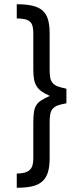

<svg xmlns="http://www.w3.org/2000/svg" viewBox="-20 -759 391 905"><path d="M59 -672Q82 -672 97 -668.5Q112 -665 121 -657Q130 -649 133.5 -635.5Q137 -622 137 -601V-431Q137 -404 140.5 -385Q144 -366 153 -352Q162 -338 177 -327.5Q192 -317 215 -307Q190 -296 174.5 -286Q159 -276 151 -263Q143 -250 140 -230.5Q137 -211 137 -182V-12Q137 7 133 20.5Q129 34 119.5 42.5Q110 51 95 55Q80 59 59 59V126Q103 126 132.5 119Q162 112 180 95.5Q198 79 206 52.5Q214 26 214 -13V-183Q214 -206 217 -221.5Q220 -237 229 -247Q238 -257 253.5 -262.5Q269 -268 293 -272V-341Q268 -346 253 -351.5Q238 -357 229 -367Q220 -377 217 -392Q214 -407 214 -430V-600Q214 -640 206.5 -666.5Q199 -693 181 -709Q163 -725 133 -732Q103 -739 59 -739Z"/></svg>

Font: Involve
Style: Regular
Weight: 400
Designer: Stefan Peev
Foundry: Context Ltd.
Version: Version 1.001